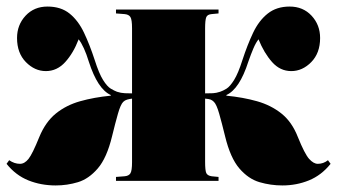

<svg xmlns="http://www.w3.org/2000/svg" viewBox="-20 -552 1029 586"><path d="M150 14Q105 14 66.5 -1.5Q28 -17 0 -52L8 -63Q24 -52 41 -52Q55 -52 67 -67Q79 -82 100 -134Q119 -180 150.5 -205.5Q182 -231 224.5 -243Q267 -255 318 -260V-262Q278 -280 251 -364Q244 -387 236 -404.5Q228 -422 220 -432Q204 -390 179 -362.5Q154 -335 120 -335Q86 -335 59 -362.5Q32 -390 32 -436Q32 -476 58 -504Q84 -532 125 -532Q166 -532 192.5 -510.5Q219 -489 236.5 -452Q254 -415 269 -369Q282 -328 294.5 -308Q307 -288 318 -281.5Q329 -275 337 -272Q349 -268 361 -267.5Q373 -267 383 -267V-466Q383 -492 378 -500Q373 -508 360 -509L334 -511V-523H647V-511L626 -509Q613 -508 609.5 -499.5Q606 -491 606 -465V-267Q620 -267 630 -267.5Q640 -268 652 -272Q661 -275 671.5 -281.5Q682 -288 694.5 -308Q707 -328 720 -369Q735 -415 752.5 -452Q770 -489 797 -510.5Q824 -532 864 -532Q905 -532 931 -504Q957 -476 957 -436Q957 -390 930 -362.5Q903 -335 869 -335Q835 -335 810.5 -362.5Q786 -390 769 -432Q761 -422 753.5 -404.5Q746 -387 738 -364Q711 -280 671 -262V-260Q722 -255 764.5 -243Q807 -231 839 -205.5Q871 -180 889 -134Q910 -82 923.5 -67Q937 -52 950 -52Q967 -52 981 -63L989 -52Q961 -17 923 -1.5Q885 14 842 14Q806 14 772 4Q738 -6 710.5 -38Q683 -70 667 -136Q657 -177 649 -205Q641 -233 633 -241Q628 -246 623 -248Q618 -250 606 -251V-58Q606 -32 609.5 -24Q613 -16 626 -14L647 -12V0H334V-12L360 -14Q373 -15 378 -23Q383 -31 383 -57V-251Q375 -250 368 -248Q361 -246 356 -241Q348 -233 340 -205Q332 -177 322 -136Q306 -70 278.5 -38Q251 -6 218 4Q185 14 150 14Z"/></svg>

Font: Display Black
Style: Regular
Weight: 900
Designer: Latin by Veronika Burian and Jose Scaglione. Greek by Irene Vlachou. Cyrillic by Vera Evstafieva.
Foundry: TypeTogether
Version: Version 3.002